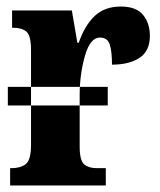

<svg xmlns="http://www.w3.org/2000/svg" viewBox="-20 -568 491 588"><path d="M4 -245V-302H310V-245ZM11 0H304V-53H276Q252 -53 238 -64.5Q224 -76 224 -120V-277Q224 -340 240 -396.5Q256 -453 286 -453Q309 -453 316 -432Q323 -411 323 -370Q376 -370 407.5 -391Q439 -412 439 -458Q439 -497 418 -522.5Q397 -548 350 -548Q301 -548 270.5 -519.5Q240 -491 221 -437H217L200 -536H17V-483H20Q47 -483 61 -471Q75 -459 75 -415V-125Q75 -78 59 -65.5Q43 -53 15 -53H11Z"/></svg>

Font: Noto Serif ExtraCondensed Extra
Style: Regular
Weight: 800
Width: 3
Designer: Monotype Design Team
Foundry: Monotype Imaging Inc.
Version: Version 1.002